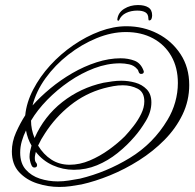

<svg xmlns="http://www.w3.org/2000/svg" viewBox="-20 -620 774 761"><path d="M527 -600Q553 -600 568 -590.5Q583 -581 583 -559Q583 -552 580.5 -545.5Q578 -539 571 -539Q568 -539 568 -547Q568 -564 556.5 -571Q545 -578 524 -578Q499 -578 479.5 -568.5Q460 -559 452 -540Q452 -538 449 -538Q445 -538 445 -543Q448 -570 472 -585Q496 -600 527 -600ZM215 121Q171 121 127.5 107Q84 93 55.5 62Q27 31 27 -20Q27 -58 43.5 -95Q60 -132 80 -163Q85 -214 111.5 -265Q138 -316 179 -361Q220 -406 271 -441Q322 -476 376 -496Q430 -516 481 -516Q548 -516 604.5 -487Q661 -458 695.5 -405.5Q730 -353 730 -283Q730 -221 703.5 -166Q677 -111 632 -65.5Q587 -20 531 15.5Q475 51 416 75Q357 99 303 111Q281 115 259.5 118Q238 121 215 121ZM209 99Q231 99 253 95.5Q275 92 297 88Q401 63 494.5 6Q588 -51 644 -145Q664 -178 674.5 -215.5Q685 -253 685 -291Q685 -352 659 -397.5Q633 -443 586.5 -468Q540 -493 479 -493Q422 -493 362.5 -468.5Q303 -444 250.5 -403Q198 -362 160.5 -310Q123 -258 109 -202Q139 -236 179.5 -269.5Q220 -303 266.5 -330Q313 -357 362.5 -373Q412 -389 458 -389Q488 -389 513 -379.5Q538 -370 549 -340Q549 -339 549.5 -338.5Q550 -338 550 -336Q550 -327 539 -327Q533 -327 530 -334Q528 -339 527.5 -341Q527 -343 523 -347Q511 -361 492 -365Q473 -369 456 -369Q405 -369 353.5 -349.5Q302 -330 254 -297Q206 -264 167 -224Q128 -184 103 -142Q103 -107 117 -73Q155 -159 227 -215.5Q299 -272 390 -292Q407 -295 425 -297.5Q443 -300 461 -300Q489 -300 516 -292.5Q543 -285 561.5 -266Q580 -247 580 -214Q580 -177 558 -140.5Q536 -104 513 -78Q483 -43 445.5 -13Q408 17 364.5 35Q321 53 273 53Q229 53 189 35Q149 17 122 -18Q121 -13 119.5 -6.5Q118 0 118 6Q118 19 122.5 24Q127 29 127 34Q127 44 116 44Q109 44 105 35.5Q101 27 99 17Q97 7 97 2Q97 -10 99.5 -21.5Q102 -33 105 -43Q89 -70 83 -103Q73 -83 66.5 -60.5Q60 -38 60 -15Q60 27 82 52Q104 77 138 88Q172 99 209 99ZM256 33Q296 33 336 16Q376 -1 412 -27Q448 -53 475 -80Q491 -97 509 -120Q527 -143 539.5 -168.5Q552 -194 552 -218Q552 -255 525.5 -268.5Q499 -282 467 -282Q448 -282 429 -278.5Q410 -275 391 -270Q318 -250 258.5 -202.5Q199 -155 158 -91Q143 -69 131 -43Q152 -8 183.5 12.5Q215 33 256 33Z"/></svg>

Font: Sassy Frass
Style: Regular
Weight: 400
Designer: Robert E. Leuschke
Foundry: Robert E. Leuschke
Version: Version 1.010; ttfautohint (v1.8.3)